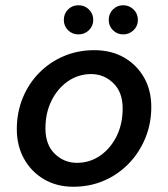

<svg xmlns="http://www.w3.org/2000/svg" viewBox="-20 -699 640 731"><path d="M259 12Q196 12 147.5 -16.5Q99 -45 71.5 -94.5Q44 -144 44 -207Q44 -271 66.5 -326Q89 -381 129.5 -422Q170 -463 223.5 -485.5Q277 -508 339 -508Q403 -508 451.5 -480.5Q500 -453 528 -404.5Q556 -356 556 -292Q556 -228 533 -172.5Q510 -117 469.5 -75.5Q429 -34 375.5 -11Q322 12 259 12ZM273 -79Q322 -79 361.5 -106.5Q401 -134 424 -180.5Q447 -227 447 -286Q447 -348 411.5 -382.5Q376 -417 327 -417Q278 -417 238.5 -389.5Q199 -362 176 -315.5Q153 -269 153 -210Q153 -148 188.5 -113.5Q224 -79 273 -79ZM449 -568Q426 -568 410 -584Q394 -600 394 -623Q394 -647 410 -663Q426 -679 449 -679Q472 -679 488.5 -663Q505 -647 505 -623Q505 -600 488.5 -584Q472 -568 449 -568ZM279 -568Q255 -568 239 -584Q223 -600 223 -623Q223 -647 239 -663Q255 -679 279 -679Q302 -679 318.5 -663Q335 -647 335 -623Q335 -600 318.5 -584Q302 -568 279 -568Z"/></svg>

Font: Ultramarine Medium
Style: Italic
Weight: 500
Italic angle: -10°
Designer: Colophon Foundry, Jonny Pinhorn
Foundry: Colophon Foundry
Version: Version 1.200; ttfautohint (v1.8.3)